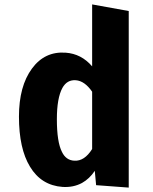

<svg xmlns="http://www.w3.org/2000/svg" viewBox="-20 -834 694 871"><path d="M564 -784V17L416 6L410 -59Q386 -23 352 -4Q313 17 264 14Q167 7 116 -78Q66 -160 66 -305Q66 -443 125 -523Q183 -602 278 -595Q349 -590 398 -533V-814ZM398 -158V-418Q364 -467 324 -470Q284 -473 263 -435Q238 -389 238 -293Q238 -190 261 -145Q279 -107 317 -105Q363 -102 398 -158Z"/></svg>

Font: Xiangcui Wave Sans Xiangcui Wave Sans
Style: Regular
Weight: 800
Width: 3
Version: Version 0.920;March 28, 2024;FontCreator 14.0.0.2814 64-bit